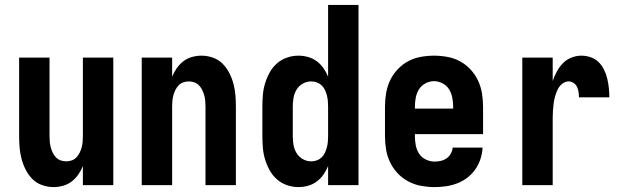

<svg xmlns="http://www.w3.org/2000/svg" viewBox="-20 -755 2540 783"><path d="M198 8Q175 8 152 0Q129 -8 112.5 -24.5Q96 -41 85 -62.5Q74 -84 68 -106.5Q62 -129 60 -152.5Q58 -176 58 -200V-520H182V-200Q182 -188 183 -176.5Q184 -165 187 -154Q190 -143 195 -132.5Q200 -122 208 -113.5Q216 -105 227 -101Q238 -97 250 -97Q262 -97 273 -101Q284 -105 292 -113.5Q300 -122 305 -132.5Q310 -143 313 -154Q316 -165 317 -176.5Q318 -188 318 -200V-520H442V0H318V-78Q311 -60 299.5 -43.5Q288 -27 272.5 -15Q257 -3 237.5 2.5Q218 8 198 8Z M558 0V-520H682V-442Q689 -460 700.5 -476.5Q712 -493 727.5 -505Q743 -517 762.5 -522.5Q782 -528 802 -528Q825 -528 848 -520Q871 -512 887.5 -495.5Q904 -479 915 -457.5Q926 -436 932 -413.5Q938 -391 940 -367.5Q942 -344 942 -320V0H818V-320Q818 -332 817 -343.5Q816 -355 813 -366Q810 -377 805 -387.5Q800 -398 792 -406.5Q784 -415 773 -419Q762 -423 750 -423Q738 -423 727 -419Q716 -415 708 -406.5Q700 -398 695 -387.5Q690 -377 687 -366Q684 -355 683 -343.5Q682 -332 682 -320V0Z M1197 8Q1173 8 1150 0Q1127 -8 1109 -24Q1091 -40 1079.5 -61Q1068 -82 1061 -105Q1054 -128 1052 -152Q1050 -176 1050 -200V-320Q1050 -344 1052 -368Q1054 -392 1061 -415Q1068 -438 1079.5 -459Q1091 -480 1109 -496Q1127 -512 1150 -520Q1173 -528 1197 -528Q1217 -528 1236.5 -522.5Q1256 -517 1272 -505Q1288 -493 1299.5 -476.5Q1311 -460 1318 -442V-735H1442V0H1318V-78Q1311 -60 1299.5 -43.5Q1288 -27 1272 -15Q1256 -3 1236.5 2.5Q1217 8 1197 8ZM1249 -97Q1249 -97 1249 -97Q1249 -97 1249 -97Q1261 -97 1272 -101Q1283 -105 1291.5 -113Q1300 -121 1305 -132Q1310 -143 1313 -154Q1316 -165 1317 -176.5Q1318 -188 1318 -200V-320Q1318 -332 1317 -343.5Q1316 -355 1313 -366.5Q1310 -378 1305 -388.5Q1300 -399 1291.5 -407Q1283 -415 1272 -419Q1261 -423 1249 -423Q1231 -423 1215 -414Q1199 -405 1189.5 -389.5Q1180 -374 1177 -356Q1174 -338 1174 -320V-200Q1174 -182 1177 -164Q1180 -146 1189.5 -130.5Q1199 -115 1215 -106Q1231 -97 1249 -97Z M1752 8Q1725 8 1697.5 3Q1670 -2 1645.5 -15Q1621 -28 1602 -48Q1583 -68 1571 -93Q1559 -118 1554.5 -145Q1550 -172 1550 -200V-320Q1550 -347 1554.5 -374.5Q1559 -402 1570.5 -426.5Q1582 -451 1601 -471.5Q1620 -492 1644 -505Q1668 -518 1695.5 -523Q1723 -528 1750 -528Q1777 -528 1804.5 -523Q1832 -518 1856 -505Q1880 -492 1899 -471.5Q1918 -451 1929.5 -426.5Q1941 -402 1945.5 -374.5Q1950 -347 1950 -320V-208H1672V-200Q1672 -181 1675.5 -162.5Q1679 -144 1689 -128.5Q1699 -113 1716.5 -104.5Q1734 -96 1752 -96Q1765 -96 1778 -99Q1791 -102 1801.5 -109.5Q1812 -117 1818.5 -128.5Q1825 -140 1826 -153H1948Q1947 -130 1939.5 -107Q1932 -84 1918.5 -64.5Q1905 -45 1886 -30.5Q1867 -16 1845 -7.5Q1823 1 1799.5 4.5Q1776 8 1752 8ZM1672 -312H1828V-320Q1828 -338 1824.5 -356.5Q1821 -375 1811.5 -390.5Q1802 -406 1785 -415Q1768 -424 1750 -424Q1732 -424 1715 -415Q1698 -406 1688.5 -390.5Q1679 -375 1675.5 -356.5Q1672 -338 1672 -320Z M2110 0V-520H2234V-425Q2241 -445 2251 -463.5Q2261 -482 2275.5 -497Q2290 -512 2310 -520Q2330 -528 2351 -528Q2370 -528 2389 -521.5Q2408 -515 2421.5 -501.5Q2435 -488 2443.5 -470.5Q2452 -453 2456.5 -434Q2461 -415 2463 -396Q2465 -377 2465 -358H2341Q2341 -368 2339.5 -379Q2338 -390 2333.5 -400Q2329 -410 2319.5 -416.5Q2310 -423 2299 -423Q2285 -423 2273 -413.5Q2261 -404 2254.5 -390.5Q2248 -377 2244 -363Q2240 -349 2238 -334.5Q2236 -320 2235 -305Q2234 -290 2234 -276V0Z"/></svg>

Font: Iosevka SS04 Extrabold
Style: Regular
Weight: 800
Monospace: yes
Designer: Belleve Invis
Foundry: Belleve Invis
Version: Version 19.0.0; ttfautohint (v1.8.4)